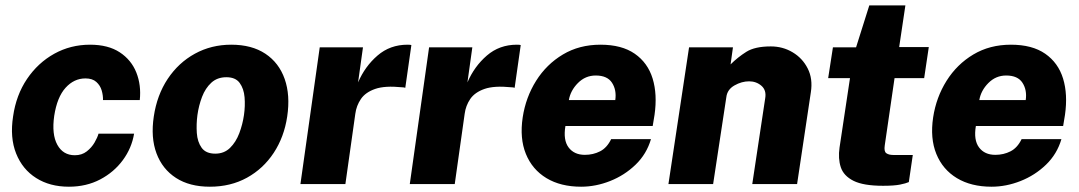

<svg xmlns="http://www.w3.org/2000/svg" viewBox="-20 -696 4080 726"><path d="M240.5 10Q168.5 10 116.8 -22.8Q65 -55.5 41 -115.5Q17 -175.5 29.5 -256Q41 -336.5 82.2 -397.5Q123.5 -458.5 185.2 -492.8Q247 -527 320.5 -527Q389 -527 432.8 -498.2Q476.5 -469.5 495.5 -421.8Q514.5 -374 508.5 -317.5H369.5Q370 -335 364.5 -354Q359 -373 344.2 -386.2Q329.5 -399.5 303 -399.5Q260 -399.5 228 -364.2Q196 -329 185 -258Q175 -188 196.8 -148.5Q218.5 -109 263 -109Q289.5 -109 308 -123.5Q326.5 -138 337.5 -157Q348.5 -176 352.5 -190.5H487Q478 -136 444.5 -90.5Q411 -45 358.8 -17.5Q306.5 10 240.5 10Z M773.5 10Q697 10 645.5 -23.2Q594 -56.5 571.8 -116Q549.5 -175.5 561.5 -255.5Q573.5 -336.5 614.2 -397.8Q655 -459 717 -493Q779 -527 854.5 -527Q932 -527 983.5 -492.8Q1035 -458.5 1056.5 -397.2Q1078 -336 1066 -255.5Q1054.5 -178 1015 -118Q975.5 -58 913.8 -24Q852 10 773.5 10ZM794 -115Q827.5 -115 849.8 -136.8Q872 -158.5 884.8 -192.2Q897.5 -226 902.5 -261Q907.5 -295.5 904.8 -328.2Q902 -361 886.2 -382.5Q870.5 -404 836 -404Q801.5 -404 779 -383.2Q756.5 -362.5 744 -329.8Q731.5 -297 726.5 -261Q722 -227 724.2 -193.2Q726.5 -159.5 742.5 -137.2Q758.5 -115 794 -115Z M1116 0 1189 -517H1352.5L1334 -384.5Q1360 -445 1407.5 -486Q1455 -527 1521 -527Q1533 -527 1535.5 -525.5L1512.5 -364Q1510 -365 1506.5 -365.5Q1503 -366 1499.5 -366Q1435.5 -372.5 1398.8 -359.8Q1362 -347 1344.8 -321.8Q1327.5 -296.5 1323.5 -265.5L1286 0Z M1529.5 0 1602.5 -517H1766L1747.5 -384.5Q1773.5 -445 1821 -486Q1868.5 -527 1934.5 -527Q1946.5 -527 1949 -525.5L1926 -364Q1923.5 -365 1920 -365.5Q1916.5 -366 1913 -366Q1849 -372.5 1812.2 -359.8Q1775.5 -347 1758.2 -321.8Q1741 -296.5 1737 -265.5L1699.5 0Z M2177.5 10Q2100 10 2046.2 -22.5Q1992.5 -55 1968.5 -114Q1944.5 -173 1956.5 -252.5Q1968 -328 2007.2 -390.5Q2046.5 -453 2108.5 -490Q2170.5 -527 2250.5 -527Q2331 -527 2380.2 -492.8Q2429.5 -458.5 2447.8 -398.8Q2466 -339 2455 -262L2448 -219.5H2118Q2109 -166.5 2130 -138.5Q2151 -110.5 2191.5 -110.5Q2223 -110.5 2249 -123.8Q2275 -137 2291 -170H2441.5Q2425 -113.5 2383.2 -73.2Q2341.5 -33 2287 -11.5Q2232.5 10 2177.5 10ZM2131 -317.5H2306.5Q2312 -355.5 2294.2 -383Q2276.5 -410.5 2232.5 -410.5Q2193.5 -410.5 2165.2 -382Q2137 -353.5 2131 -317.5Z M2507.5 0 2585.5 -517H2751.5L2742.5 -452.5Q2769.5 -479.5 2802 -500Q2834.5 -520.5 2894.5 -520.5Q2940 -520.5 2977.2 -498.2Q3014.5 -476 3034.2 -437Q3054 -398 3046 -347L2994 0H2824.5L2873.5 -325Q2878.5 -355 2859 -371.8Q2839.5 -388.5 2812.5 -388.5Q2784.5 -388.5 2757.2 -373Q2730 -357.5 2726.5 -329L2676.5 0Z M3319 6.5Q3245 6.5 3207.5 -12.2Q3170 -31 3159.2 -63.8Q3148.5 -96.5 3154.5 -138L3194 -400.5H3111.5L3129.5 -517H3217L3267 -675.5H3403.5L3380 -518H3492L3474.5 -400.5H3362.5L3325.5 -146.5Q3322 -123.5 3331.2 -116.8Q3340.5 -110 3358 -110H3431.5L3416.5 -7.5Q3405.5 -2.5 3383.2 2Q3361 6.5 3319 6.5Z M3729.5 10Q3652 10 3598.2 -22.5Q3544.5 -55 3520.5 -114Q3496.5 -173 3508.5 -252.5Q3520 -328 3559.2 -390.5Q3598.5 -453 3660.5 -490Q3722.5 -527 3802.5 -527Q3883 -527 3932.2 -492.8Q3981.5 -458.5 3999.8 -398.8Q4018 -339 4007 -262L4000 -219.5H3670Q3661 -166.5 3682 -138.5Q3703 -110.5 3743.5 -110.5Q3775 -110.5 3801 -123.8Q3827 -137 3843 -170H3993.5Q3977 -113.5 3935.2 -73.2Q3893.5 -33 3839 -11.5Q3784.5 10 3729.5 10ZM3683 -317.5H3858.5Q3864 -355.5 3846.2 -383Q3828.5 -410.5 3784.5 -410.5Q3745.5 -410.5 3717.2 -382Q3689 -353.5 3683 -317.5Z"/></svg>

Font: Public Sans ExtraBold
Style: Italic
Weight: 800
Italic angle: -8°
Designer: The Public Sans project authors (U.S. Web Design System). Libre Franklin designed by Pablo Impallari and Rodrigo Fuenzal
Version: Version 1.007; ttfautohint (v1.8.1) -l 8 -r 50 -G 200 -x 14 